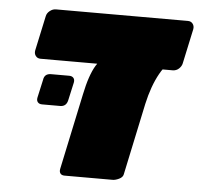

<svg xmlns="http://www.w3.org/2000/svg" viewBox="-45 -618 695 665"><g transform="rotate(5 302.0 -285.5)"><path d="M203 0Q193 0 188.5 -6Q184 -12 186 -22L242 -286Q256 -354 277 -388.5Q298 -423 335 -423H548Q523 -423 498.5 -379Q474 -335 460 -272L407 -22Q405 -12 392.5 -6Q380 0 370 0ZM85 -396Q74 -396 68 -404Q62 -412 64 -423L90 -544Q92 -555 102 -563Q112 -571 123 -571H582Q593 -571 599 -563Q605 -555 603 -544L577 -423Q575 -413 566 -404.5Q557 -396 544 -396ZM104 -239Q94 -239 89 -245Q84 -251 86 -261L100 -324Q103 -346 126 -346H189Q199 -346 204 -340Q209 -334 207 -324L193 -261Q188 -239 167 -239Z"/></g></svg>

Font: Rubik Black
Style: Italic
Weight: 900
Italic angle: -12°
Designer: Hubert and Fischer
Foundry: Hubert and Fischer
Version: Version 2.300;gftools[0.9.30]